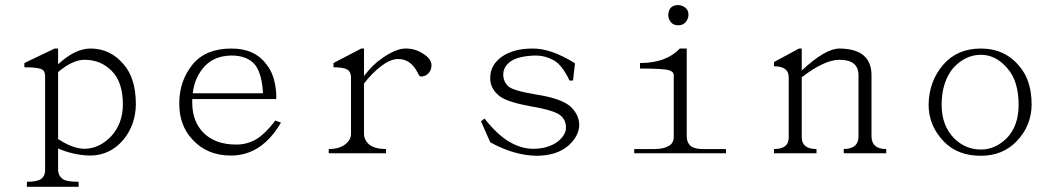

<svg xmlns="http://www.w3.org/2000/svg" viewBox="-20 -673 4142 750"><path d="M140.6 -403.3Q123 -410.2 75.2 -410.2V-426.8L193.4 -483.4H207V-421.9Q274.4 -484.4 335.9 -483.4Q411.1 -482.4 461.9 -422.9Q510.7 -368.2 510.7 -265.6Q509.8 -185.5 461.9 -127Q409.2 -65.4 332 -65.4Q269.5 -66.4 207 -92.8V-7.8Q208 14.6 226.6 27.3Q242.2 37.1 287.1 37.1V56.6H85V37.1Q126 37.1 141.6 25.4Q156.2 13.7 156.2 -7.8V-376Q156.2 -397.5 140.6 -403.3ZM207 -129.9Q263.7 -92.8 308.6 -91.8Q368.2 -91.8 415 -141.6Q460 -191.4 460 -265.6Q460 -352.5 416 -396.5Q373 -439.5 310.5 -439.5Q263.7 -439.5 207 -391.6Z M731.9 -127.9Q680.2 -182.6 680.2 -268.6Q680.2 -357.4 732.9 -421.9Q783.7 -483.4 884.3 -483.4Q976.1 -483.4 1021 -420.9Q1053.2 -382.8 1059.1 -308.6V-286.1H731V-268.6Q731.9 -196.3 776.9 -152.3Q822.8 -108.4 901.9 -108.4Q944.8 -107.4 983.9 -130.9Q1020 -154.3 1055.2 -202.1L1077.6 -194.3Q1002.4 -65.4 882.3 -65.4Q788.6 -65.4 731.9 -127.9ZM769 -401.4Q739.7 -364.3 732.9 -308.6H1007.3Q1003.4 -383.8 977.1 -418.9Q946.8 -456.1 884.3 -456.1Q808.1 -455.1 769 -401.4Z M1336.4 -401.4Q1320.8 -410.2 1282.7 -410.2V-426.8L1391.1 -483.4H1401.9V-376Q1437 -421.9 1472.2 -445.3Q1526.9 -483.4 1563 -483.4Q1603 -484.4 1636.2 -460.9Q1664.6 -442.4 1665.5 -418.9Q1665.5 -398.4 1652.8 -385.7Q1641.1 -374 1623.5 -374Q1617.7 -375 1610.8 -390.6Q1583.5 -442.4 1536.6 -442.4Q1506.3 -443.4 1468.3 -414.1Q1434.1 -388.7 1401.9 -346.7V-150.4Q1401.9 -126 1423.3 -107.4Q1445.8 -90.8 1487.8 -90.8V-74.2H1264.2V-90.8Q1304.2 -90.8 1327.6 -108.4Q1351.1 -126 1351.1 -150.4V-374Q1349.1 -394.5 1336.4 -401.4Z M2218.3 -358.4H2204.6Q2176.3 -418.9 2143.1 -437.5Q2108.9 -456.1 2073.7 -456.1Q2008.3 -455.1 1975.1 -433.6Q1945.8 -412.1 1945.8 -381.8Q1945.8 -355.5 1964.4 -336.9Q1981 -319.3 2074.7 -303.7Q2174.3 -288.1 2209.5 -255.9Q2241.7 -224.6 2242.7 -186.5Q2242.7 -142.6 2200.7 -104.5Q2154.8 -64.5 2074.7 -64.5Q1986.8 -66.4 1895 -117.2L1858.9 -199.2L1872.6 -210Q1923.3 -145.5 1971.2 -118.2Q2017.1 -91.8 2062 -91.8Q2119.6 -91.8 2157.7 -119.1Q2190.9 -145.5 2190.9 -174.8Q2190.9 -205.1 2167.5 -223.6Q2141.1 -243.2 2047.4 -258.8Q1948.7 -277.3 1924.3 -303.7Q1894 -331.1 1895 -369.1Q1895 -418.9 1939.9 -451.2Q1985.8 -483.4 2060.1 -483.4Q2132.3 -484.4 2226.1 -425.8Z M2657.7 -642.6Q2669.4 -632.8 2669.4 -614.3Q2668.5 -598.6 2658.7 -586.9Q2647.9 -574.2 2629.4 -574.2Q2610.8 -574.2 2601.1 -585.9Q2590.3 -599.6 2590.3 -614.3Q2591.3 -633.8 2601.1 -643.6Q2611.8 -653.3 2629.4 -653.3Q2645 -652.3 2657.7 -642.6ZM2679.2 -101.6Q2695.8 -90.8 2725.1 -90.8H2815.9V-74.2H2457.5V-90.8H2536.6Q2572.8 -90.8 2593.3 -103.5Q2611.8 -114.3 2611.8 -137.7V-379.9Q2611.8 -392.6 2594.2 -398.4Q2574.7 -405.3 2480 -405.3V-426.8Q2582.5 -426.8 2635.3 -483.4H2662.6V-137.7Q2663.6 -114.3 2679.2 -101.6Z M3441.9 -90.8V-74.2H3275.9V-90.8Q3333.5 -91.8 3333.5 -139.6V-378.9Q3333.5 -439.5 3259.3 -439.5Q3200.7 -439.5 3111.8 -371.1V-135.7Q3112.8 -90.8 3169.4 -90.8V-74.2H3003.4V-90.8Q3061 -90.8 3061 -135.7V-372.1Q3060.1 -414.1 3003.4 -414.1V-430.7L3101.1 -483.4H3111.8V-397.5Q3203.6 -483.4 3259.3 -483.4Q3384.3 -482.4 3384.3 -378.9V-139.6Q3385.3 -90.8 3441.9 -90.8Z M3811.5 -483.4Q3906.2 -483.4 3962.9 -413.1Q4009.8 -358.4 4009.8 -263.7Q4008.8 -181.6 3952.1 -122.1Q3897.5 -64.5 3811.5 -64.5Q3720.7 -64.5 3667 -120.1Q3607.4 -181.6 3607.4 -263.7Q3608.4 -355.5 3665 -420.9Q3719.7 -483.4 3811.5 -483.4ZM3658.2 -263.7Q3658.2 -181.6 3708 -131.8Q3752 -88.9 3811.5 -88.9Q3867.2 -88.9 3912.1 -132.8Q3959 -180.7 3959 -263.7Q3959 -356.4 3915 -406.2Q3870.1 -459 3811.5 -459Q3752 -459 3704.1 -408.2Q3658.2 -352.5 3658.2 -263.7Z"/></svg>

Font: BabelStone Tangut Wenhai
Style: Regular
Weight: 400
Designer: Andrew West
Foundry: BabelStone
Version: Version 1.002 May 21, 2016